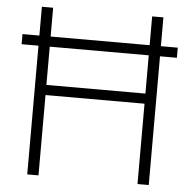

<svg xmlns="http://www.w3.org/2000/svg" viewBox="-53 -797 843 850"><g transform="rotate(5 369.0 -372.5)"><path d="M99 -572H24V-617H99V-745H149V-617H589V-745H639V-617H714V-572H639V0H589V-357H149V0H99ZM589 -402V-572H149V-402Z"/></g></svg>

Font: Eudoxus Sans ExtraLight
Style: Regular
Weight: 200
Designer: Stijn de Vries
Foundry: tokotype
Version: Version 2.005